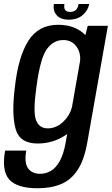

<svg xmlns="http://www.w3.org/2000/svg" viewBox="-52 -726 568 976"><path d="M139.5 231Q35.5 231 -4.5 187Q-44.5 143 -26 39.5H81.5Q70.5 102 90.8 129.8Q111 157.5 152.5 157.5Q180 157.5 205.5 143.2Q231 129 251 94.2Q271 59.5 282 -2L289.5 -45Q286 -42 282 -39.5Q218 3.5 139 3.5Q47.5 3.5 27 -71.8Q6.5 -147 23.5 -282Q40.5 -437 92 -518.5Q143.5 -600 243.5 -600Q322.5 -600 372 -557Q377.5 -552 382 -547.5L394 -595H496.5L392 -3.5Q376.5 86 343 137.2Q309.5 188.5 258.5 209.8Q207.5 231 139.5 231ZM355 -416Q359 -457 338 -487.5Q313.5 -522.5 270 -522.5Q220 -522.5 186.5 -476.8Q153 -431 134 -290Q115 -159 130.8 -116.2Q146.5 -73.5 191 -73.5Q234.5 -73.5 271 -108.5Q302.5 -139 313.5 -180ZM297.5 -626Q255 -626 235.5 -649.5Q216 -673 222 -705.5H275.5Q268.5 -665.5 304.5 -665.5Q324.5 -665.5 334.5 -676Q344.5 -686.5 347.5 -705.5H401.5Q395.5 -673 368.5 -649.5Q341.5 -626 297.5 -626Z"/></svg>

Font: Anybody Medium
Style: Italic
Weight: 500
Italic angle: -10°
Designer: Tyler Finck
Foundry: Etcetera Type Company
Version: Version 1.010; ttfautohint (v1.8.3) -l 8 -r 50 -G 200 -x 14 